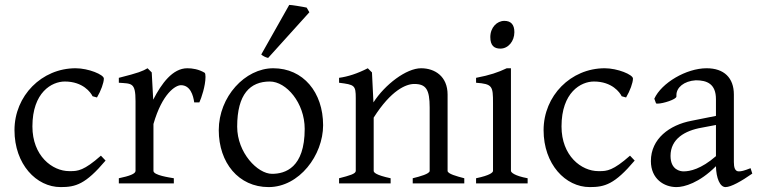

<svg xmlns="http://www.w3.org/2000/svg" viewBox="-20 -747 3090 782"><path d="M288 -469C150 -469 39 -357 39 -217C39 -78 128 15 227 15C288 15 328 4 410 -93L391 -113C322 -52 297 -50 267 -50H262C193 -50 112 -112 112 -232C112 -371 191 -415 244 -415C318 -415 350 -370 357 -355L375 -350C391 -377 403 -410 403 -427C403 -443 340 -469 288 -469Z M604 -341 598 -452 581 -469C560 -457 547 -451 464 -430V-410C516 -406 532 -412 532 -335V-51C532 -39 507 -30 464 -21V0H688V-21C671 -24 605 -33 605 -51V-242C641 -367 695 -400 717 -400C755 -400 767 -359 771 -330H792C800 -347 817 -397 817 -434C817 -443 816 -449 813 -451C789 -465 764 -469 743 -469C683 -469 638 -407 604 -341Z M1088 -39C1029 -39 946 -125 946 -231C946 -364 999 -415 1079 -415C1146 -415 1221 -328 1221 -222C1221 -63 1141 -39 1088 -39ZM1093 -469C978 -469 871 -353 871 -217C871 -84 952 15 1074 15C1199 15 1296 -115 1296 -237C1296 -371 1215 -469 1093 -469ZM1072 -511 1240 -697 1229 -716 1214 -719C1208 -720 1169 -727 1158 -727L1044 -525C1051 -519 1060 -514 1072 -511Z M1803 -51V-362C1803 -436 1751 -469 1695 -469C1635 -469 1548 -403 1501 -330L1495 -452L1478 -469C1435 -447 1397 -435 1361 -430V-410C1424 -402 1429 -400 1429 -347V-51C1429 -39 1404 -32 1361 -21V0H1571V-21C1510 -34 1502 -45 1502 -51V-268C1573 -380 1634 -405 1667 -405C1715 -405 1730 -383 1730 -309V-51C1730 -39 1690 -28 1661 -21V0H1871V-21C1840 -29 1803 -39 1803 -51Z M2061 -51V-469H2044C2008 -452 1976 -441 1919 -430V-410C1986 -405 1988 -396 1988 -327V-51C1988 -45 1977 -33 1919 -21V0H2129V-21C2075 -31 2061 -45 2061 -51ZM1977 -596C1977 -561 1993 -549 2018 -549C2050 -549 2075 -579 2075 -616C2075 -647 2061 -662 2034 -662C2004 -662 1977 -635 1977 -596Z M2443 -469C2305 -469 2194 -357 2194 -217C2194 -78 2283 15 2382 15C2443 15 2483 4 2565 -93L2546 -113C2477 -52 2452 -50 2422 -50H2417C2348 -50 2267 -112 2267 -232C2267 -371 2346 -415 2399 -415C2473 -415 2505 -370 2512 -355L2530 -350C2546 -377 2558 -410 2558 -427C2558 -443 2495 -469 2443 -469Z M2711 -112C2711 -181 2769 -215 2838 -227L2896 -238V-111C2835 -58 2790 -49 2764 -49C2751 -49 2711 -55 2711 -112ZM3044 -40 3037 -62C3009 -51 2999 -49 2989 -49C2973 -49 2969 -66 2969 -87V-362C2969 -430 2929 -469 2858 -469C2775 -469 2674 -409 2645 -345L2652 -326C2654 -325 2656 -325 2659 -325C2680 -325 2735 -342 2735 -354V-360C2735 -390 2765 -417 2814 -420C2860 -420 2896 -405 2896 -343V-275L2796 -255C2707 -238 2631 -182 2631 -91C2631 -18 2685 15 2735 15C2767 15 2828 -2 2896 -70C2897 -22 2912 15 2935 15C2957 15 3000 -9 3044 -40Z"/></svg>

Font: Temporarium
Style: Regular
Weight: 400
Version: Version 1.1